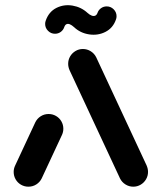

<svg xmlns="http://www.w3.org/2000/svg" viewBox="-20 -703 609 723"><path d="M87 0Q71.9 0 59.1 -7.4Q46.3 -14.8 38.9 -27.6Q31.5 -40.4 31.5 -55.6Q31.5 -68.5 37.4 -80.4L113 -242.6Q120 -256.7 133.3 -265.2Q146.7 -273.7 163 -273.7Q178.1 -273.7 190.9 -266.3Q203.7 -258.9 211.1 -246.1Q218.5 -233.3 218.5 -218.1Q218.5 -205.2 212.6 -193.3L137 -31.1Q130 -17 116.7 -8.5Q103.3 0 87 0ZM537.4 -55.6Q537.4 -40.7 530 -28Q522.6 -15.2 509.8 -7.6Q497 0 481.9 0Q465.9 0 452.4 -8.5Q438.9 -17 431.9 -31.1L242.2 -438.1Q236.7 -450.4 236.7 -463Q236.7 -477.8 244.1 -490.6Q251.5 -503.3 264.3 -510.9Q277 -518.5 292.2 -518.5Q308.1 -518.5 321.7 -510Q335.2 -501.5 342.2 -487.4L531.9 -80.4Q537.4 -68.1 537.4 -55.6ZM381.9 -678.9Q397 -678.9 408 -668Q418.9 -657 418.9 -641.9Q418.9 -635.2 416.7 -629.6Q405.6 -597.4 377.2 -583Q348.9 -568.5 315.7 -573.5Q282.6 -578.5 259.3 -600.4Q250.4 -608.5 243.1 -611.5Q235.9 -614.4 230.4 -611.9Q224.8 -609.3 221.9 -600.7Q218.1 -589.6 208.7 -582.8Q199.3 -575.9 187 -575.9Q171.9 -575.9 160.9 -586.9Q150 -597.8 150 -613Q150 -619.6 152.2 -625.2Q163.7 -658.5 192 -673Q220.4 -687.4 253.1 -681.9Q285.9 -676.3 309.6 -654.4Q317.8 -647 325.2 -644.3Q332.6 -641.5 338.3 -643.9Q344.1 -646.3 347 -654.1Q350.7 -665.2 360.2 -672Q369.6 -678.9 381.9 -678.9Z"/></svg>

Font: 26F Galaxy Sans
Style: Regular
Weight: 400
Designer: C₂₉H₂₅N₃O₅
Version: Version 1.100;FEAKit 1.0